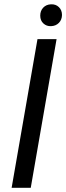

<svg xmlns="http://www.w3.org/2000/svg" viewBox="-20 -898 316 918"><path d="M35.6 0ZM127 0H35.6L159.2 -710.9H250.5ZM172.4 -823.2Q172.4 -846.2 186.5 -861.3Q200.7 -876.5 224.1 -877.4Q246.6 -878.4 261.5 -864Q276.4 -849.6 276.4 -826.2Q275.9 -803.2 261.5 -788.6Q247.1 -773.9 224.1 -772.9Q202.6 -772 187.5 -785.9Q172.4 -799.8 172.4 -823.2Z"/></svg>

Font: Roboto
Style: Italic
Weight: 400
Italic angle: -12°
Designer: Google
Version: Version 2.134; 2016; ttfautohint (v1.6)